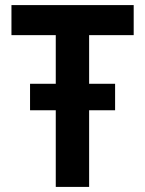

<svg xmlns="http://www.w3.org/2000/svg" viewBox="-20 -734 570 754"><path d="M199 0V-301H98V-405H199V-596H25V-714H505V-596H330V-405H432V-301H330V0Z"/></svg>

Font: Noto Sans Mono Condensed
Style: Bold
Weight: 700
Width: 3
Designer: Monotype Design Team
Foundry: Monotype Imaging Inc.
Version: Version 2.014